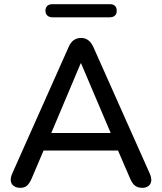

<svg xmlns="http://www.w3.org/2000/svg" viewBox="-20 -894 776 921"><path d="M507 -811C528 -811 540 -823 540 -842C540 -863 528 -874 507 -874H232C211 -874 198 -863 198 -842C198 -823 211 -811 232 -811ZM78 7C104 7 118 -6 132 -38L189 -172H546L604 -38C617 -8 632 7 662 7C700 7 716 -22 699 -60L428 -668C414 -699 394 -712 369 -712C343 -712 322 -699 309 -668L38 -60C21 -22 38 7 78 7ZM369 -590 511 -256H226L367 -590Z"/></svg>

Font: Nunito SemiBold
Style: Regular
Weight: 600
Designer: Vernon Adams
Foundry: Vernon Adams
Version: Version 3.602